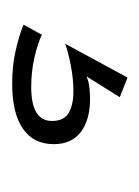

<svg xmlns="http://www.w3.org/2000/svg" viewBox="24 -82 234 323"><g transform="rotate(90 141.5 79.0)"><path d="M39 126Q53 133 77 138.5Q101 144 127 144Q184 144 184 109Q184 89 170.5 81Q157 73 134 73Q113 73 90 77.5Q67 82 54 87L111 -18L144 -5L109 51Q118 47 128.5 46Q139 45 147 45Q182 45 202.5 60.5Q223 76 223 106Q223 140 197 158Q171 176 121 176Q92 176 67 170.5Q42 165 22 157Z"/></g></svg>

Font: IngvarSans
Style: Regular
Weight: 400
Version: Version 1.000